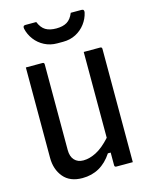

<svg xmlns="http://www.w3.org/2000/svg" viewBox="-138 -1028 876 1128"><g transform="rotate(-15 300.0 -464.0)"><path d="M221 14Q145 14 106 -33Q67 -80 67 -150V-700H168Q179 -700 179 -689V-168Q179 -128 199 -106.5Q219 -85 253 -85Q291 -85 332.5 -106.5Q374 -128 419 -178V-700H519Q530 -700 530 -689V0H430Q419 0 419 -11V-88H402Q335 14 221 14ZM405 -942H471Q488 -942 484 -922Q476 -886 453 -855.5Q430 -825 395.5 -807Q361 -789 318 -789H282Q240 -789 205 -807Q170 -825 147 -855.5Q124 -886 116 -922Q112 -942 129 -942H195Q210 -905 235 -890Q260 -875 300 -875Q340 -875 365 -890Q390 -905 405 -942Z"/></g></svg>

Font: Recursive Mn Lnr St Med
Style: Regular
Weight: 500
Monospace: yes
Version: Version 1.079;hotconv 1.0.112;makeotfexe 2.5.65598; ttfautoh